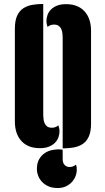

<svg xmlns="http://www.w3.org/2000/svg" viewBox="-20 -748 529 968"><path d="M296 -559Q296 -570 294.5 -581.5Q293 -593 288.5 -602.5Q284 -612 275.5 -618Q267 -624 252 -624Q233 -624 220 -612Q214 -628 214 -641Q214 -657 219.5 -672.5Q225 -688 237 -700Q249 -712 267.5 -719.5Q286 -727 313 -727Q373 -727 406 -691Q439 -655 439 -592V-125Q439 -83 427 -58Q415 -33 394.5 -20.5Q374 -8 348.5 -4Q323 0 296 0ZM198 -169Q198 -158 199.5 -146.5Q201 -135 205.5 -125.5Q210 -116 218.5 -110Q227 -104 242 -104Q260 -104 274 -116Q277 -108 278.5 -101.5Q280 -95 280 -87Q280 -71 274.5 -55.5Q269 -40 257 -28Q245 -16 226.5 -8.5Q208 -1 181 -1Q121 -1 88 -37Q55 -73 55 -136V-603Q55 -645 67 -670Q79 -695 99.5 -707.5Q120 -720 145.5 -724Q171 -728 198 -728ZM166 104Q166 73 178 53.5Q190 34 207 23Q224 12 243 8.5Q262 5 276 5Q288 5 296 7V53Q296 74 306 84Q316 94 331 94Q349 94 363 82Q366 90 366.5 96.5Q367 103 367 111Q367 123 361.5 138.5Q356 154 344.5 167.5Q333 181 314.5 190.5Q296 200 270 200Q243 200 223.5 191Q204 182 191.5 168.5Q179 155 172.5 138Q166 121 166 104Z"/></svg>

Font: Kenia
Style: Regular
Weight: 400
Designer: Julia Petretta
Foundry: Julia Petretta
Version: Version 1.001